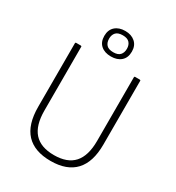

<svg xmlns="http://www.w3.org/2000/svg" viewBox="-204 -978 1016 1111"><g transform="rotate(30 304.5 -423.0)"><path d="M305 11Q197 11 142 -47.5Q87 -106 87 -225V-650Q87 -655 92 -655H123Q129 -655 129 -650V-224Q129 -125 172.5 -76.5Q216 -28 305 -28Q394 -28 437.5 -76.5Q481 -125 481 -224V-650Q481 -655 486 -655H517Q523 -655 523 -650V-224Q523 -107 468 -48Q413 11 305 11ZM305 -687Q263 -687 238 -709Q213 -731 213 -772Q213 -812 238 -834.5Q263 -857 305 -857Q346 -857 371.5 -834.5Q397 -812 397 -772Q397 -731 372 -709Q347 -687 305 -687ZM305 -715Q336 -715 350 -730.5Q364 -746 364 -772Q364 -797 350 -812.5Q336 -828 305 -828Q273 -828 259 -812.5Q245 -797 245 -772Q245 -746 259 -730.5Q273 -715 305 -715Z"/></g></svg>

Font: Sofia Sans Semi Condensed ExtraLight
Style: Regular
Weight: 250
Version: Version 4.100